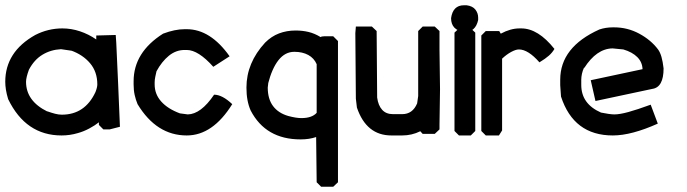

<svg xmlns="http://www.w3.org/2000/svg" viewBox="-32 -515 2613 730"><path d="M205 -407Q239 -407 272 -396Q305 -385 334 -365V-380L408 -382L410 -353Q412 -315 413.5 -276.5Q415 -238 417 -200L424 -33L385 -23H361L344 -40V-50Q329 -38 307.5 -26.5Q286 -15 264 -9Q234 0 202 0Q66 0 -1 -138Q-7 -158 -9.5 -174Q-12 -190 -12 -204Q-12 -318 102 -382Q151 -407 205 -407ZM67 -204Q67 -131 148 -91L147 -92Q164 -86 177.5 -82.5Q191 -79 203 -79Q291 -79 331 -165Q338 -183 338 -194Q338 -242 310.5 -274.5Q283 -307 238 -323L241 -322L200 -328Q161 -326 129.5 -307Q98 -288 78 -250Q67 -220 67 -204Z M678 -404Q768 -404 841 -301L779 -261Q722 -325 678 -325H670Q637 -325 610 -303Q583 -281 563 -244Q561 -235 558.5 -223.5Q556 -212 556 -202V-194Q556 -157 581 -129Q606 -101 652 -84L682 -80Q732 -81 782 -155Q813 -155 851 -119Q777 0 678 0Q563 0 491 -119Q484 -136 480 -154Q476 -172 476 -194V-206Q476 -316 588 -387Q633 -404 670 -404Z M1092 -399Q1118 -399 1141 -393.5Q1164 -388 1187 -374Q1191 -377 1200 -377H1235L1253 -359V178L1235 195H1189L1172 178L1170 6Q1144 15 1111 15Q978 15 921 -95Q913 -113 909 -134.5Q905 -156 905 -182Q905 -276 976 -353Q1000 -377 1029 -388Q1058 -399 1092 -399ZM986 -182Q986 -139 1006 -112Q1026 -85 1064 -74Q1094 -66 1114 -66Q1154 -66 1172 -86V-271Q1162 -294 1140 -306Q1118 -318 1087 -318Q1052 -318 1027 -286.5Q1002 -255 987 -196L988 -199Z M1382 -414 1400 -397 1402 -142V-144Q1406 -114 1421 -97.5Q1436 -81 1462 -81H1497Q1537 -81 1554 -122L1558 -150V-397L1575 -414H1621L1639 -397V-326L1641 -176L1639 -41V-23L1621 -6H1575L1566 -16Q1534 0 1497 0H1456Q1361 0 1325 -106L1321 -140L1319 -389L1321 -414Z M1742 -495Q1765 -492 1775.5 -478.5Q1786 -465 1786 -448V-439Q1776 -393 1734 -393Q1683 -400 1683 -446Q1690 -495 1732 -495ZM1713 -407H1758L1775 -391V-17L1758 0H1713L1696 -17V-391Z M1950 -407Q2014 -407 2076 -329Q2068 -315 2055 -303.5Q2042 -292 2019 -278Q1976 -327 1941 -327Q1929 -327 1911.5 -317.5Q1894 -308 1877 -292V-19L1865 0H1815L1798 -17V-380L1815 -397H1866L1872 -387Q1909 -407 1943 -407Z M2303 -411Q2354 -411 2398.5 -387Q2443 -363 2470 -327Q2478 -316 2483 -298.5Q2488 -281 2491 -255Q2491 -183 2448 -177L2232 -131L2214 -210L2411 -252Q2410 -279 2391 -298Q2372 -317 2338 -327L2297 -331Q2236 -330 2189 -256V-259Q2183 -246 2180.5 -234Q2178 -222 2178 -212V-192Q2178 -120 2253 -87Q2268 -84 2281.5 -82Q2295 -80 2304 -80Q2324 -80 2357 -89Q2390 -98 2442 -117L2469 -45Q2420 -23 2377 -11.5Q2334 0 2298 0Q2149 0 2101 -148L2098 -191V-212Q2098 -336 2247 -403Q2271 -411 2298 -411Z"/></svg>

Font: Ekushey Kolom
Style: Bold
Weight: 700
Designer: Al Mamun Sumon
Foundry: Al Mamun Sumon
Version: Version 1.0